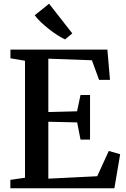

<svg xmlns="http://www.w3.org/2000/svg" viewBox="-20 -1009 675 1029"><path d="M114 -56.5V-683.5L36 -696.5V-743H555.5L569.5 -581H511L472.5 -686L239 -694.5V-408.5L393 -412.5L411.5 -500H462.5V-261H411.5L393.5 -353L239 -356.5V-51.5L501 -64.5L563 -200L624 -182.5L593 0H35.5V-45ZM328 -798Q309 -807 286.5 -821.5Q264 -836 241.5 -853.8Q219 -871.5 199.2 -890.2Q179.5 -909 166 -927L243 -989L367.5 -830L329 -798Z"/></svg>

Font: Merriweather 48pt SemiBold
Style: Regular
Weight: 600
Version: Version 2.100